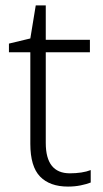

<svg xmlns="http://www.w3.org/2000/svg" viewBox="-20 -679 380 709"><path d="M238 -39Q260 -39 280 -42Q300 -45 315 -51V-5Q300 1 278 5.5Q256 10 231 10Q164 10 128 -27Q92 -64 92 -148V-486H13V-518L92 -537L112 -659H149V-532H312V-486H149V-151Q149 -39 238 -39Z"/></svg>

Font: Noto Sans Lao Light
Style: Regular
Weight: 300
Designer: Monotype Design Team
Foundry: Monotype Imaging Inc.
Version: Version 2.003; ttfautohint (v1.8.4.7-5d5b)